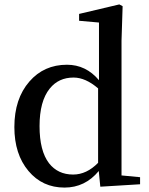

<svg xmlns="http://www.w3.org/2000/svg" viewBox="-20 -834 676 869"><path d="M424 -434Q367 -483 313 -483Q245 -483 205 -433Q159 -376 159 -263Q159 -151 202 -95Q242 -44 311 -44Q372 -44 424 -97ZM614 -32V0L434 11L427 -60Q365 15 272 15Q172 15 109 -60Q45 -136 45 -259Q45 -387 113 -465Q179 -541 283 -541Q369 -541 428 -471V-732L338 -740V-771L520 -814L535 -806L530 -650V-40Z"/></svg>

Font: `n[OS CN SemiBold
Style: <[WOS[P|ûg*[NI>           
Weight: 600
Designer: Ryoko NISHIZUKA ¬âXZm¬º[P (kana & ideographs); Frank Grie√ühammer (Latin, Greek & Cyrillic); Wenlong ZHANG _ e¬á¬ü¬ô (b
Foundry: Adobe Systems Incorporated
Version: Version 1.00 April 7, 2017, initial release